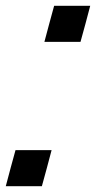

<svg xmlns="http://www.w3.org/2000/svg" viewBox="-20 -645 332 665"><path d="M0 0H125Q130.9 -21 142.1 -62.5Q153.3 -104 158.7 -125H33.7Q27.8 -104 16.6 -62.5Q5.4 -21 0 0ZM133.8 -500H258.8Q264.6 -520.5 275.9 -562.3Q287.1 -604 292.5 -625H167.5Q161.6 -604 150.4 -562.3Q139.2 -520.5 133.8 -500Z"/></svg>

Font: Faithful 32x
Style: Oblique
Weight: 400
Foundry: Faithful Resource Pack
Version: Version 1.0; January 27, 2023